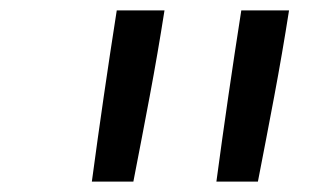

<svg xmlns="http://www.w3.org/2000/svg" viewBox="-20 -792 640 370"><path d="M397 -442Q408 -524 420 -606.5Q432 -689 445 -772H537Q524 -689 508.5 -606.5Q493 -524 477 -442ZM157 -442Q168 -524 180 -606.5Q192 -689 205 -772H297Q284 -689 268.5 -606.5Q253 -524 237 -442Z"/></svg>

Font: Iosevka SS04 Extended Oblique
Style: Regular
Weight: 400
Width: 7
Italic angle: -9°
Monospace: yes
Designer: Belleve Invis
Foundry: Belleve Invis
Version: Version 19.0.0; ttfautohint (v1.8.4)